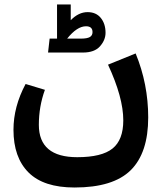

<svg xmlns="http://www.w3.org/2000/svg" viewBox="-20 -576 731 855"><path d="M450 -430Q450 -398 425.5 -370Q401 -342 349 -342H194L201 -404H234V-556H295V-486Q330 -522 370 -522Q408 -522 429 -496Q450 -470 450 -430ZM279 -404H339Q368 -404 380 -411Q392 -418 392 -433Q392 -459 363 -459Q323 -459 279 -404ZM584 -338Q640 -202 640 -53Q640 105 562 182Q484 259 312 259Q174 259 107 192Q40 125 40 2Q40 -101 94 -202L180 -176Q153 -102 153 -20Q153 124 324 124Q433 124 481 85.5Q529 47 529 -40Q529 -142 461 -288Z"/></svg>

Font: FiraGO SemiBold
Style: Regular
Weight: 600
Designer: bBox Type
Foundry: bBox Type GmbH
Version: Version 1.001;PS 001.001;hotconv 1.0.88;makeotf.lib2.5.64775